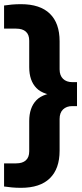

<svg xmlns="http://www.w3.org/2000/svg" viewBox="-36 -770 391 920"><path d="M64.6 130Q41.4 130 21 128.1Q0.6 126.3 -16.5 123.6V12.8H41.3Q71.9 12.8 87.9 -1.8Q104 -16.4 104 -45V-189.7Q104 -254.3 138.4 -289.9Q172.7 -325.5 256.8 -328.3V-309.7Q172.7 -312.6 138.4 -348.2Q104 -383.7 104 -448.3V-575Q104 -604.1 87.9 -618.4Q71.9 -632.8 41.3 -632.8H-16.5V-743.6Q0.6 -746.4 21 -748.2Q41.4 -750 64.6 -750Q155.9 -750 202.7 -704.6Q249.6 -659.2 249.6 -572.4V-437.7Q249.6 -408.4 266 -392.4Q282.3 -376.4 310.7 -376.4H333V-261.6H310.7Q282.3 -261.6 266 -245.6Q249.6 -229.7 249.6 -200.2V-47.6Q249.6 38.9 202.7 84.4Q155.9 130 64.6 130Z"/></svg>

Font: Encode Sans SC Condensed Thin
Style: Regular
Weight: 100
Width: 3
Designer: Multiple Designers
Foundry: Impallari Type
Version: Version 3.002